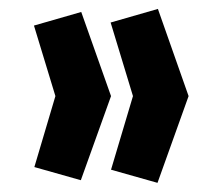

<svg xmlns="http://www.w3.org/2000/svg" viewBox="-20 -432 478 428"><path d="M227.5 -53.7 276.4 -217.8 226.6 -381.8 332 -412.1 400.4 -217.8 331.1 -24.4ZM56.6 -59.6 103.5 -217.8 55.7 -375 161.1 -405.3 227.5 -217.8 160.2 -30.3Z"/></svg>

Font: Sudo Var
Style: Regular
Weight: 400
Monospace: yes
Designer: Jens Kutilek
Foundry: Jens Kutilek
Version: Version 0.065;FEAKit 1.0